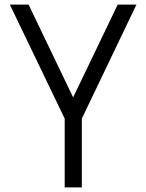

<svg xmlns="http://www.w3.org/2000/svg" viewBox="-20 -820 640 840"><path d="M263 0V-301L23 -800H105L300 -394L495 -800H577L338 -301V0Z"/></svg>

Font: Victor Mono Thin
Style: Regular
Weight: 400
Monospace: yes
Version: Version 1.561;gftools[0.9.30]